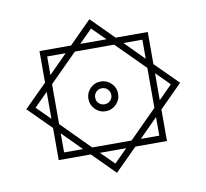

<svg xmlns="http://www.w3.org/2000/svg" viewBox="-93 -831 1169 1089"><g transform="rotate(-10 492.0 -286.5)"><path d="M218.3 -119.6 327.6 -9.8H218.3ZM365.7 27.8 493.7 156.2 622.6 27.8H804.2V-153.8L935.1 -284.7L804.2 -415V-600.1H619.1L490.7 -729L362.3 -600.1H180.7V-418.5L49.8 -288.1L180.7 -157.2V27.8ZM660.2 -9.8 766.6 -116.7V-9.8ZM766.6 -452.6 657.2 -562.5H766.6ZM218.3 -455.6V-562.5H324.7ZM218.3 -402.8 377.9 -562.5H604L766.6 -399.9V-169.9L606.9 -9.8H380.4L218.3 -172.9ZM415.5 -600.1 490.7 -675.3 566.4 -600.1ZM180.7 -365.2V-210L103 -287.6ZM804.2 -362.8 881.8 -285.2 804.2 -207.5ZM569.3 27.8 493.7 103 418 27.8ZM445.8 -284.7Q445.8 -304.2 459.2 -317.6Q472.7 -331.1 492.2 -331.1Q511.7 -331.1 525.1 -317.6Q538.6 -304.2 538.6 -284.7Q538.6 -265.1 525.1 -252Q511.7 -238.8 492.2 -238.8Q472.7 -238.8 459.2 -252Q445.8 -265.1 445.8 -284.7ZM406.7 -284.7Q406.7 -249.5 431.9 -224.1Q457 -198.7 492.2 -198.7Q527.3 -198.7 552.7 -224.1Q578.1 -249.5 578.1 -284.7Q578.1 -319.8 552.7 -345Q527.3 -370.1 492.2 -370.1Q457 -370.1 431.9 -345Q406.7 -319.8 406.7 -284.7Z"/></g></svg>

Font: Vazirmatn
Style: Regular
Weight: 400
Designer: Saber Rastikerdar
Foundry: Saber Rastikerdar
Version: Version 33.003;September 2, 2022;FontCreator 14.0.0.2862 64-